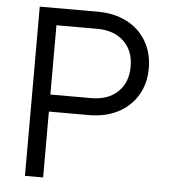

<svg xmlns="http://www.w3.org/2000/svg" viewBox="-53 -793 749 842"><g transform="rotate(5 321.5 -372.5)"><path d="M88 -745H344Q416 -745 471.5 -716.5Q527 -688 557.5 -636Q588 -584 588 -517Q588 -450 557.5 -398.5Q527 -347 472 -318.5Q417 -290 344 -290H168V0H88ZM348 -365Q421 -365 464.5 -406Q508 -447 508 -518Q508 -588 464.5 -629Q421 -670 348 -670H168V-365Z"/></g></svg>

Font: Eudoxus Sans
Style: Regular
Weight: 400
Designer: Stijn de Vries
Foundry: tokotype
Version: Version 2.005